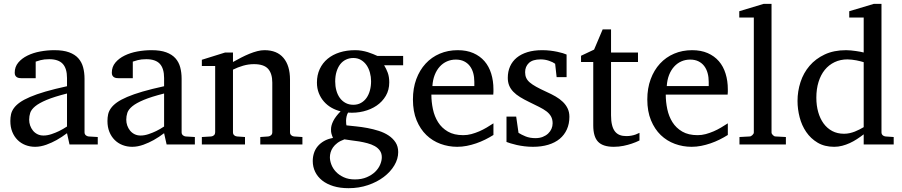

<svg xmlns="http://www.w3.org/2000/svg" viewBox="-20 -757 4728 1006"><path d="M331.1 -267.1Q263.7 -250 224.1 -233.4Q184.6 -216.8 164.3 -200Q144 -183.1 138.4 -165.8Q132.8 -148.4 132.8 -129.9Q132.8 -114.3 137.9 -99.4Q143.1 -84.5 152.6 -72.8Q162.1 -61 176 -54Q189.9 -46.9 208 -46.9Q228 -46.9 249.8 -54.2Q271.5 -61.5 289.6 -70.3Q310.5 -80.6 331.1 -94.2ZM344.2 0 331.1 -59.1Q304.7 -39.1 276.9 -23.4Q264.6 -16.6 251 -10.3Q237.3 -3.9 222.9 1.2Q208.5 6.3 193.6 9.3Q178.7 12.2 164.1 12.2Q136.7 12.2 113 2.9Q89.4 -6.3 71.8 -23.9Q54.2 -41.5 44.2 -66.4Q34.2 -91.3 34.2 -123Q34.2 -141.6 37.8 -158.2Q41.5 -174.8 52.7 -190.4Q64 -206.1 84.2 -220.5Q104.5 -234.9 137.5 -249Q170.4 -263.2 218 -277.1Q265.6 -291 331.1 -305.2V-348.1Q331.1 -398.4 308.6 -422.6Q286.1 -446.8 237.8 -446.8Q211.4 -446.8 192.9 -441.9Q174.3 -437 167 -434.1V-347.2H94.2Q87.4 -347.2 80.8 -348.1Q74.2 -349.1 68.8 -352.3Q63.5 -355.5 60.3 -361.1Q57.1 -366.7 57.1 -376Q57.1 -406.7 75.7 -429Q94.2 -451.2 124 -465.8Q153.8 -480.5 190.9 -487.3Q228 -494.1 265.1 -494.1Q311.5 -494.1 342 -482.9Q372.6 -471.7 390.4 -451.7Q408.2 -431.6 415.5 -404.3Q422.9 -377 422.9 -344.2V-64Q422.9 -54.7 429 -48.8Q435.1 -43 443.8 -42L492.2 -39.1V0Z M839.8 -267.1Q772.5 -250 732.9 -233.4Q693.4 -216.8 673.1 -200Q652.8 -183.1 647.2 -165.8Q641.6 -148.4 641.6 -129.9Q641.6 -114.3 646.7 -99.4Q651.9 -84.5 661.4 -72.8Q670.9 -61 684.8 -54Q698.7 -46.9 716.8 -46.9Q736.8 -46.9 758.5 -54.2Q780.3 -61.5 798.3 -70.3Q819.3 -80.6 839.8 -94.2ZM853 0 839.8 -59.1Q813.5 -39.1 785.6 -23.4Q773.4 -16.6 759.8 -10.3Q746.1 -3.9 731.7 1.2Q717.3 6.3 702.4 9.3Q687.5 12.2 672.9 12.2Q645.5 12.2 621.8 2.9Q598.1 -6.3 580.6 -23.9Q563 -41.5 553 -66.4Q543 -91.3 543 -123Q543 -141.6 546.6 -158.2Q550.3 -174.8 561.5 -190.4Q572.8 -206.1 593 -220.5Q613.3 -234.9 646.2 -249Q679.2 -263.2 726.8 -277.1Q774.4 -291 839.8 -305.2V-348.1Q839.8 -398.4 817.4 -422.6Q794.9 -446.8 746.6 -446.8Q720.2 -446.8 701.7 -441.9Q683.1 -437 675.8 -434.1V-347.2H603Q596.2 -347.2 589.6 -348.1Q583 -349.1 577.6 -352.3Q572.3 -355.5 569.1 -361.1Q565.9 -366.7 565.9 -376Q565.9 -406.7 584.5 -429Q603 -451.2 632.8 -465.8Q662.6 -480.5 699.7 -487.3Q736.8 -494.1 773.9 -494.1Q820.3 -494.1 850.8 -482.9Q881.3 -471.7 899.2 -451.7Q917 -431.6 924.3 -404.3Q931.6 -377 931.6 -344.2V-64Q931.6 -54.7 937.7 -48.8Q943.8 -43 952.6 -42L1001 -39.1V0Z M1343.8 0V-39.1L1385.7 -42Q1394.5 -43 1400.6 -48.8Q1406.7 -54.7 1406.7 -64V-324.2Q1406.7 -371.6 1384.8 -396.2Q1362.8 -420.9 1310.5 -420.9Q1281.7 -420.9 1253.9 -412.8Q1226.1 -404.8 1200.7 -392.1V-64Q1200.7 -54.7 1206.5 -48.8Q1212.4 -43 1221.7 -42L1263.7 -39.1V0H1037.6V-39.1L1086.4 -42Q1095.7 -43 1101.6 -48.8Q1107.4 -54.7 1107.4 -64V-411.1H1037.6V-443.8L1159.7 -481.9H1200.7V-432.1Q1221.7 -443.8 1243.4 -455.1Q1265.1 -466.3 1286.6 -475.1Q1308.1 -483.9 1328.1 -489Q1348.1 -494.1 1365.7 -494.1Q1431.2 -494.1 1465.3 -453.6Q1499.5 -413.1 1499.5 -339.8V-64Q1499.5 -54.7 1505.6 -48.8Q1511.7 -43 1520.5 -42L1564.5 -39.1V0Z M1980.5 66.9Q1980.5 46.4 1970.2 32Q1960 17.6 1943.1 8.3Q1926.3 -1 1905 -6.6Q1883.8 -12.2 1862.1 -15.9Q1840.3 -19.5 1820.1 -21.7Q1799.8 -23.9 1784.7 -26.9Q1762.7 -19 1748 -8.1Q1733.4 2.9 1724.6 15.6Q1715.8 28.3 1712.2 41.5Q1708.5 54.7 1708.5 66.9Q1708.5 85 1716.3 105.5Q1724.1 126 1740.2 143.1Q1756.3 160.2 1781 171.6Q1805.7 183.1 1839.4 183.1Q1875 183.1 1901.6 171.6Q1928.2 160.2 1945.8 143.1Q1963.4 126 1971.9 105.5Q1980.5 85 1980.5 66.9ZM1924.3 -331.1Q1924.3 -354.5 1918.2 -376.7Q1912.1 -398.9 1900.4 -415.8Q1888.7 -432.6 1871.3 -442.9Q1854 -453.1 1831.5 -453.1Q1810.5 -453.1 1793 -444.8Q1775.4 -436.5 1762.9 -420.7Q1750.5 -404.8 1743.4 -381.8Q1736.3 -358.9 1736.3 -330.1Q1736.3 -305.2 1742.4 -283Q1748.5 -260.7 1760.5 -244.1Q1772.5 -227.5 1790.3 -217.8Q1808.1 -208 1831.5 -208Q1854 -208 1871.3 -217.8Q1888.7 -227.5 1900.4 -244.1Q1912.1 -260.7 1918.2 -283.2Q1924.3 -305.7 1924.3 -331.1ZM1992.7 -415Q2003.9 -397 2011.7 -375.7Q2019.5 -354.5 2019.5 -325.2Q2019.5 -285.6 2001.5 -254.9Q1983.4 -224.1 1953.4 -203.6Q1923.3 -183.1 1884.5 -173.6Q1845.7 -164.1 1803.7 -167Q1797.9 -157.2 1795.7 -146Q1793.5 -134.8 1793.2 -125Q1793 -115.2 1793.9 -108.2Q1794.9 -101.1 1795.4 -100.1Q1817.9 -97.7 1846.7 -94.7Q1875.5 -91.8 1905.5 -86.2Q1935.5 -80.6 1964.6 -71.3Q1993.7 -62 2016.1 -47.1Q2038.6 -32.2 2052.5 -11Q2066.4 10.3 2066.4 40Q2066.4 75.7 2046.1 109.6Q2025.9 143.6 1990.7 170.2Q1955.6 196.8 1908.2 212.9Q1860.8 229 1806.6 229Q1761.7 229 1726.8 218.3Q1691.9 207.5 1668 188.5Q1644 169.4 1631.3 143.3Q1618.7 117.2 1618.7 86.9Q1618.7 64.9 1625 45.2Q1631.3 25.4 1644.5 9.5Q1657.7 -6.3 1677.5 -17.8Q1697.3 -29.3 1724.6 -34.2Q1721.7 -42 1719.7 -47.1Q1717.8 -52.2 1716.6 -56.9Q1715.3 -61.5 1714.8 -66.7Q1714.4 -71.8 1714.4 -80.1Q1714.4 -99.6 1726.3 -123.3Q1738.3 -147 1764.6 -173.8Q1739.7 -179.7 1717.3 -192.4Q1694.8 -205.1 1677.7 -224.4Q1660.6 -243.7 1650.6 -268.8Q1640.6 -293.9 1640.6 -324.2Q1640.6 -363.8 1655.3 -395.3Q1669.9 -426.8 1696.3 -448.7Q1722.7 -470.7 1759.5 -482.4Q1796.4 -494.1 1841.3 -494.1Q1858.9 -494.1 1875.7 -491.2Q1892.6 -488.3 1907.5 -483.6Q1922.4 -479 1935.1 -473.6Q1947.8 -468.3 1957.5 -463.9H2092.3V-415Z M2565.4 -49.8Q2544.4 -36.6 2521.7 -25.4Q2499 -14.2 2474.9 -5.9Q2450.7 2.4 2425.8 7.3Q2400.9 12.2 2375.5 12.2Q2330.1 12.2 2288.1 -3.2Q2246.1 -18.6 2214.1 -49.3Q2182.1 -80.1 2162.8 -126.7Q2143.6 -173.3 2143.6 -235.8Q2143.6 -294.4 2161.1 -342Q2178.7 -389.6 2210 -423.6Q2241.2 -457.5 2284.2 -475.8Q2327.1 -494.1 2378.4 -494.1Q2424.8 -494.1 2460 -478.8Q2495.1 -463.4 2518.6 -436.3Q2542 -409.2 2553.7 -371.3Q2565.4 -333.5 2565.4 -289.1V-275.9Q2565.4 -268.1 2564.5 -261.2H2240.2Q2240.2 -223.1 2248.3 -185.1Q2256.3 -147 2275.4 -116.7Q2294.4 -86.4 2326.7 -67.6Q2358.9 -48.8 2407.2 -48.8Q2428.7 -48.8 2449.7 -54.4Q2470.7 -60.1 2491 -68.8Q2511.2 -77.6 2529.8 -88.6Q2548.3 -99.6 2565.4 -110.8ZM2465.3 -328.1Q2465.3 -353 2459.5 -374.3Q2453.6 -395.5 2441.7 -411.1Q2429.7 -426.8 2411.4 -435.8Q2393.1 -444.8 2368.2 -444.8Q2343.3 -444.8 2321.8 -435.3Q2300.3 -425.8 2283.9 -407.7Q2267.6 -389.6 2257.6 -364Q2247.6 -338.4 2245.6 -306.2H2465.3Z M2963.4 -145Q2963.4 -108.4 2950.2 -79.1Q2937 -49.8 2912.6 -29.5Q2888.2 -9.3 2852.5 1.5Q2816.9 12.2 2772.5 12.2Q2749.5 12.2 2727.8 9.5Q2706.1 6.8 2687.7 2.7Q2669.4 -1.5 2655.3 -5.9Q2641.1 -10.3 2633.8 -13.2V-146H2684.6L2696.8 -61Q2711.9 -51.3 2734.1 -42.2Q2756.3 -33.2 2785.6 -33.2Q2807.1 -33.2 2823.7 -39.8Q2840.3 -46.4 2851.8 -57.1Q2863.3 -67.9 2869.4 -81.8Q2875.5 -95.7 2875.5 -110.8Q2875.5 -131.8 2867.2 -146.7Q2858.9 -161.6 2843.3 -173.6Q2827.6 -185.5 2804.9 -196.8Q2782.2 -208 2753.4 -222.2Q2726.1 -235.4 2705.1 -248.3Q2684.1 -261.2 2669.7 -276.1Q2655.3 -291 2647.9 -308.8Q2640.6 -326.7 2640.6 -349.1Q2640.6 -382.3 2652.6 -409.2Q2664.6 -436 2687.5 -454.8Q2710.4 -473.6 2743.9 -483.9Q2777.3 -494.1 2820.8 -494.1Q2842.8 -494.1 2862.8 -491.7Q2882.8 -489.3 2899.4 -485.8Q2916 -482.4 2928.7 -478.5Q2941.4 -474.6 2948.7 -471.2V-353H2896.5L2888.7 -422.9Q2877.9 -431.2 2856.9 -438.5Q2835.9 -445.8 2812.5 -445.8Q2771 -445.8 2751.2 -427Q2731.4 -408.2 2731.4 -378.9Q2731.4 -361.8 2737.1 -349.1Q2742.7 -336.4 2755.6 -325.2Q2768.6 -314 2789.8 -302.2Q2811 -290.5 2842.8 -275.9Q2869.1 -264.2 2891.1 -251.5Q2913.1 -238.8 2929.2 -223.1Q2945.3 -207.5 2954.3 -188.5Q2963.4 -169.4 2963.4 -145Z M3330.6 -21Q3312 -11.7 3290 -4.4Q3271.5 2 3247.1 7.1Q3222.7 12.2 3195.8 12.2Q3139.2 12.2 3113.8 -14.2Q3088.4 -40.5 3088.4 -100.1V-432.1H3024.4V-464.8L3092.8 -497.1L3137.7 -603H3181.6V-481.9H3322.8V-432.1H3181.6V-152.8Q3181.6 -123 3186.8 -102.3Q3191.9 -81.5 3201.9 -68.6Q3211.9 -55.7 3226.8 -49.8Q3241.7 -43.9 3261.7 -43.9Q3276.4 -43.9 3288.8 -46.4Q3301.3 -48.8 3310.5 -52.2Q3321.3 -56.2 3330.6 -61Z M3793.5 -49.8Q3772.5 -36.6 3749.8 -25.4Q3727.1 -14.2 3702.9 -5.9Q3678.7 2.4 3653.8 7.3Q3628.9 12.2 3603.5 12.2Q3558.1 12.2 3516.1 -3.2Q3474.1 -18.6 3442.1 -49.3Q3410.2 -80.1 3390.9 -126.7Q3371.6 -173.3 3371.6 -235.8Q3371.6 -294.4 3389.2 -342Q3406.7 -389.6 3438 -423.6Q3469.2 -457.5 3512.2 -475.8Q3555.2 -494.1 3606.4 -494.1Q3652.8 -494.1 3688 -478.8Q3723.1 -463.4 3746.6 -436.3Q3770 -409.2 3781.7 -371.3Q3793.5 -333.5 3793.5 -289.1V-275.9Q3793.5 -268.1 3792.5 -261.2H3468.3Q3468.3 -223.1 3476.3 -185.1Q3484.4 -147 3503.4 -116.7Q3522.5 -86.4 3554.7 -67.6Q3586.9 -48.8 3635.3 -48.8Q3656.7 -48.8 3677.7 -54.4Q3698.7 -60.1 3719 -68.8Q3739.3 -77.6 3757.8 -88.6Q3776.4 -99.6 3793.5 -110.8ZM3693.4 -328.1Q3693.4 -353 3687.5 -374.3Q3681.6 -395.5 3669.7 -411.1Q3657.7 -426.8 3639.4 -435.8Q3621.1 -444.8 3596.2 -444.8Q3571.3 -444.8 3549.8 -435.3Q3528.3 -425.8 3512 -407.7Q3495.6 -389.6 3485.6 -364Q3475.6 -338.4 3473.6 -306.2H3693.4Z M3854.5 0V-39.1L3907.7 -42Q3914.6 -42 3922.1 -49.1Q3929.7 -56.2 3929.7 -63V-665H3853.5V-698.2L3981.4 -736.8H4022.5V-63Q4022.5 -56.2 4029.5 -49.1Q4036.6 -42 4043.5 -42L4097.7 -39.1V0Z M4505.4 -431.2Q4499 -433.1 4489 -435.8Q4479 -438.5 4467.5 -440.7Q4456.1 -442.9 4443.6 -444.3Q4431.2 -445.8 4420.4 -445.8Q4383.3 -445.8 4353 -431.4Q4322.8 -417 4301.5 -390.9Q4280.3 -364.7 4268.8 -327.6Q4257.3 -290.5 4257.3 -245.1Q4257.3 -204.1 4267.1 -169.7Q4276.9 -135.3 4295.4 -109.9Q4314 -84.5 4340.8 -70.3Q4367.7 -56.2 4402.3 -56.2Q4417.5 -56.2 4431.6 -59.3Q4445.8 -62.5 4459 -67.6Q4472.2 -72.8 4483.9 -78.9Q4495.6 -85 4505.4 -90.8ZM4505.4 0V-53.2Q4488.3 -40 4470 -28.1Q4451.7 -16.1 4432.4 -7.3Q4413.1 1.5 4392.8 6.8Q4372.6 12.2 4350.6 12.2Q4300.3 12.2 4263.9 -9.5Q4227.5 -31.2 4204.1 -65.7Q4180.7 -100.1 4169.7 -142.8Q4158.7 -185.5 4158.7 -228Q4158.7 -278.8 4174.3 -326.9Q4189.9 -375 4221.7 -412.1Q4253.4 -449.2 4301.3 -471.7Q4349.1 -494.1 4413.6 -494.1Q4425.3 -494.1 4439 -492.7Q4452.6 -491.2 4465.6 -489.5Q4478.5 -487.8 4489 -485.6Q4499.5 -483.4 4505.4 -481.9V-665H4429.7V-698.2L4558.6 -736.8H4598.6V-64Q4598.6 -54.7 4604.5 -48.8Q4610.4 -43 4619.6 -42L4662.6 -39.1V0Z"/></svg>

Font: BabelStone Ogham Bound
Style: Regular
Weight: 400
Designer: Andrew West
Foundry: BabelStone
Version: Version 2.02 March 14, 2022